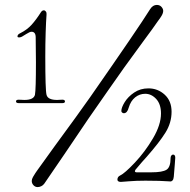

<svg xmlns="http://www.w3.org/2000/svg" viewBox="-20 -739 772 780"><path d="M133 21Q123 21 116 13.5Q109 6 109 -4Q109 -11 114 -20Q119 -29 123.5 -35.5Q128 -42 130 -45L202 -145Q299 -277 346 -344Q542 -625 590 -702Q601 -719 617 -719Q629 -719 636 -711Q643 -703 643 -695Q643 -686 636.5 -675Q630 -664 622 -654Q603 -626 562 -571Q480 -460 418 -370Q347 -270 242 -113Q168 -5 160 7Q155 14 147.5 17.5Q140 21 133 21ZM108 -610Q101 -610 87 -601L69 -590Q63 -587 58 -587Q51 -587 51 -591Q51 -599 62 -604Q90 -618 108.5 -638.5Q127 -659 146 -689Q151 -697 158 -697Q163 -697 166.5 -692Q170 -687 169 -679Q167 -653 165.5 -607Q164 -561 164 -509Q164 -373 169 -354Q174 -333 212 -333L232 -334H234Q239 -334 241.5 -332Q244 -330 244 -327Q244 -320 233 -320H145H57Q45 -320 45 -327Q45 -334 56 -334L79 -333Q117 -333 122 -354Q126 -375 126 -486L125 -587Q125 -610 108 -610ZM457 -9Q457 -21 468 -26Q487 -35 528 -78.5Q569 -122 601.5 -177Q634 -232 634 -278Q634 -316 614.5 -337Q595 -358 570 -358Q547 -358 529 -343.5Q511 -329 503 -302Q497 -279 483 -279Q480 -279 476.5 -281.5Q473 -284 473 -288Q473 -302 486.5 -324Q500 -346 525 -363Q550 -380 583 -380Q621 -380 649 -354.5Q677 -329 677 -285Q677 -240 652 -200Q627 -160 576 -102Q560 -85 530 -49L528 -44Q528 -39 535 -39H596Q640 -39 656.5 -49.5Q673 -60 673 -97Q673 -103 676 -107Q679 -111 683 -111Q692 -111 692 -98Q692 -92 690 -70Q686 -23 686 -21Q685 -10 680.5 -5.5Q676 -1 671 -2Q631 -5 571 -5Q533 -5 503.5 -2.5Q474 0 471 0Q464 0 460.5 -2.5Q457 -5 457 -9Z"/></svg>

Font: Hina Mincho
Style: Regular
Weight: 400
Designer: satsuyako
Foundry: satsuyako
Version: Version 1.100